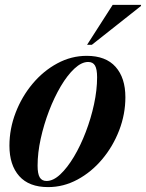

<svg xmlns="http://www.w3.org/2000/svg" viewBox="-20 -752 596 784"><path d="M334 -524Q412 -524 452 -479Q492 -434 492 -355Q492 -286 466.8 -220.2Q441.5 -154.5 397.5 -102Q353.5 -49.5 296.5 -18.8Q239.5 12 176.5 12Q98.5 12 58.5 -33Q18.5 -78 18.5 -157Q18.5 -226 43.8 -291.8Q69 -357.5 113 -410Q157 -462.5 214 -493.2Q271 -524 334 -524ZM170 -13Q197.5 -13 226.2 -40Q255 -67 282 -112.2Q309 -157.5 330.2 -213Q351.5 -268.5 364 -326.5Q376.5 -384.5 376.5 -436.5Q376.5 -469.5 368 -484.2Q359.5 -499 340 -499Q313 -499 284 -472Q255 -445 228.2 -399.8Q201.5 -354.5 180.2 -299Q159 -243.5 146.2 -185.5Q133.5 -127.5 133.5 -75.5Q133.5 -42.5 142.2 -27.8Q151 -13 170 -13ZM335.5 -569 440 -732H556L555.5 -727.5L355 -569Z"/></svg>

Font: Newsreader Display SemiBold
Style: Italic
Weight: 600
Italic angle: -17°
Designer: Hugues Gentile
Foundry: Production Type
Version: Version 1.001